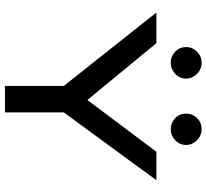

<svg xmlns="http://www.w3.org/2000/svg" viewBox="-50 -800 849 790"><g transform="rotate(90 375.0 -404.5)"><path d="M333 0V-242L31 -623H157L391 -339L604 -623H721L442 -242V0ZM238 -682Q211 -682 192 -700.5Q173 -719 173 -745Q173 -771 192 -790Q211 -809 238 -809Q265 -809 284 -789.5Q303 -770 303 -745Q303 -719 283.5 -700.5Q264 -682 238 -682ZM511 -682Q485 -682 466 -700Q447 -718 447 -745Q447 -772 465.5 -790.5Q484 -809 511 -809Q538 -809 557 -789.5Q576 -770 576 -745Q576 -719 556.5 -700.5Q537 -682 511 -682Z"/></g></svg>

Font: Inconsolata ExtraExpanded SemiBold
Style: Regular
Weight: 600
Width: 8
Monospace: yes
Designer: Raph Levien, Cyreal, Brenton Simpson
Foundry: Raph Levien, Cyreal, Google
Version: Version 3.001; ttfautohint (v1.8.2.53-6de2)